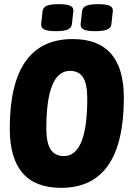

<svg xmlns="http://www.w3.org/2000/svg" viewBox="-20 -896 624 924"><path d="M274 8Q27 8 27 -277Q27 -708 330 -708Q576 -708 576 -426Q576 8 274 8ZM288 -145Q400 -145 400 -423Q400 -491 380 -523Q360 -555 317 -555Q203 -555 203 -278Q203 -209 223.5 -177Q244 -145 288 -145ZM439 -746Q399 -746 383 -754Q367 -762 368 -779L375 -843Q377 -860 395 -868Q413 -876 452 -876Q492 -876 508.5 -868Q525 -860 523 -843L516 -779Q514 -762 496 -754Q478 -746 439 -746ZM249 -746Q210 -746 193.5 -754Q177 -762 178 -779L185 -843Q187 -860 205 -868Q223 -876 262 -876Q302 -876 318.5 -868Q335 -860 333 -843L326 -779Q324 -762 306 -754Q288 -746 249 -746Z"/></svg>

Font: Asap Condensed Condensed ExtraBold
Style: Italic
Weight: 800
Width: 3
Italic angle: -6°
Designer: Pablo Cosgaya
Foundry: Omnibus-Type
Version: Version 3.001; ttfautohint (v1.8.4.7-5d5b)